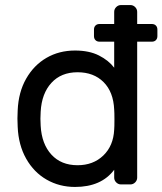

<svg xmlns="http://www.w3.org/2000/svg" viewBox="-20 -730 643 760"><path d="M432 -565H374Q364 -565 358 -571Q352 -577 352 -587V-613Q352 -623 358 -629Q364 -635 374 -635H432V-683Q432 -694 440 -702Q448 -710 459 -710H496Q507 -710 515 -702Q523 -694 523 -683V-635H581Q591 -635 597 -629Q603 -623 603 -613V-587Q603 -577 597 -571Q591 -565 581 -565H523V-27Q523 -16 515 -8Q507 0 496 0H459Q448 0 440 -8Q432 -16 432 -27V-58Q381 10 277 10Q215 10 164.5 -19Q114 -48 83.5 -102Q53 -156 50 -228L49 -261L50 -293Q53 -365 83.5 -418.5Q114 -472 164 -501Q214 -530 277 -530Q333 -530 371.5 -510.5Q410 -491 432 -462ZM287 -444Q222 -444 183.5 -402Q145 -360 141 -288L140 -260L141 -232Q145 -160 183.5 -118Q222 -76 287 -76Q349 -76 389 -114.5Q429 -153 432 -217Q433 -227 433 -257Q433 -286 432 -296Q429 -366 390 -405Q351 -444 287 -444Z"/></svg>

Font: Rubik
Style: Regular
Weight: 400
Designer: Hubert & Fischer
Foundry: Hubert & Fischer
Version: Version 1.100